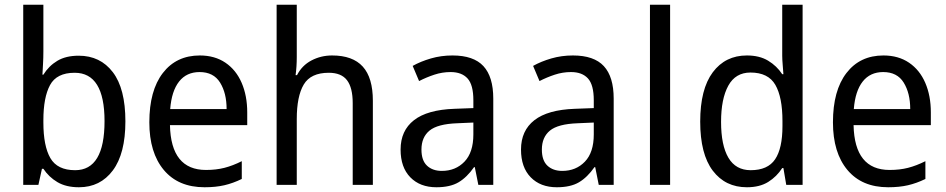

<svg xmlns="http://www.w3.org/2000/svg" viewBox="-20 -780 3993 810"><path d="M163 -563Q163 -536 161.5 -510Q160 -484 159 -465H163Q186 -502 222 -523.5Q258 -545 312 -545Q403 -545 456 -475.5Q509 -406 509 -268Q509 -132 456 -61Q403 10 313 10Q259 10 222.5 -11.5Q186 -33 163 -68H157L142 0H78V-760H163ZM295 -473Q219 -473 191 -421Q163 -369 163 -273V-263Q163 -164 192.5 -113Q222 -62 297 -62Q421 -62 421 -269Q421 -473 295 -473Z M823 -546Q886 -546 931 -515.5Q976 -485 999.5 -430.5Q1023 -376 1023 -306V-252H697Q701 -63 849 -63Q892 -63 927 -72Q962 -81 1000 -100V-25Q963 -7 926.5 1.5Q890 10 843 10Q732 10 671 -63Q610 -136 610 -264Q610 -398 667 -472Q724 -546 823 -546ZM822 -476Q767 -476 735.5 -436Q704 -396 698 -320H936Q936 -387 908.5 -431.5Q881 -476 822 -476Z M1232 -540Q1232 -498 1227 -463H1233Q1254 -504 1294 -525Q1334 -546 1381 -546Q1468 -546 1510.5 -499Q1553 -452 1553 -355V0H1468V-345Q1468 -410 1444 -441.5Q1420 -473 1367 -473Q1291 -473 1261.5 -423.5Q1232 -374 1232 -278V0H1147V-760H1232Z M1889 -546Q1978 -546 2019.5 -501Q2061 -456 2061 -364V0H1998L1983 -75H1980Q1950 -32 1914.5 -11Q1879 10 1821 10Q1752 10 1711 -32Q1670 -74 1670 -149Q1670 -229 1726.5 -273Q1783 -317 1897 -321L1977 -324V-357Q1977 -422 1952.5 -449Q1928 -476 1881 -476Q1846 -476 1812.5 -465Q1779 -454 1748 -438L1721 -502Q1755 -521 1798 -533.5Q1841 -546 1889 -546ZM1909 -260Q1826 -257 1792 -229Q1758 -201 1758 -149Q1758 -103 1781.5 -81Q1805 -59 1844 -59Q1902 -59 1939.5 -98Q1977 -137 1977 -213V-263Z M2397 -546Q2486 -546 2527.5 -501Q2569 -456 2569 -364V0H2506L2491 -75H2488Q2458 -32 2422.5 -11Q2387 10 2329 10Q2260 10 2219 -32Q2178 -74 2178 -149Q2178 -229 2234.5 -273Q2291 -317 2405 -321L2485 -324V-357Q2485 -422 2460.5 -449Q2436 -476 2389 -476Q2354 -476 2320.5 -465Q2287 -454 2256 -438L2229 -502Q2263 -521 2306 -533.5Q2349 -546 2397 -546ZM2417 -260Q2334 -257 2300 -229Q2266 -201 2266 -149Q2266 -103 2289.5 -81Q2313 -59 2352 -59Q2410 -59 2447.5 -98Q2485 -137 2485 -213V-263Z M2807 0H2722V-760H2807Z M3131 10Q3040 10 2987 -60Q2934 -130 2934 -267Q2934 -404 2987 -475Q3040 -546 3131 -546Q3184 -546 3220.5 -524Q3257 -502 3280 -467H3285Q3284 -484 3282 -506.5Q3280 -529 3280 -545V-760H3366V0H3297L3285 -71H3280Q3257 -35 3221 -12.5Q3185 10 3131 10ZM3147 -62Q3219 -62 3250 -108Q3281 -154 3281 -248V-269Q3281 -370 3251 -422Q3221 -474 3146 -474Q3083 -474 3052.5 -418.5Q3022 -363 3022 -266Q3022 -167 3053 -114.5Q3084 -62 3147 -62Z M3707 -546Q3770 -546 3815 -515.5Q3860 -485 3883.5 -430.5Q3907 -376 3907 -306V-252H3581Q3585 -63 3733 -63Q3776 -63 3811 -72Q3846 -81 3884 -100V-25Q3847 -7 3810.5 1.5Q3774 10 3727 10Q3616 10 3555 -63Q3494 -136 3494 -264Q3494 -398 3551 -472Q3608 -546 3707 -546ZM3706 -476Q3651 -476 3619.5 -436Q3588 -396 3582 -320H3820Q3820 -387 3792.5 -431.5Q3765 -476 3706 -476Z"/></svg>

Font: Noto Sans Sinhala UI SemiCondensed
Style: Regular
Weight: 400
Width: 4
Designer: Jelle Bosma - Monotype Design Team
Foundry: Monotype Imaging Inc.
Version: Version 2.006; ttfautohint (v1.8.4.7-5d5b)